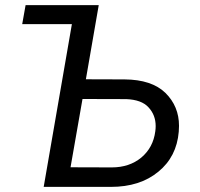

<svg xmlns="http://www.w3.org/2000/svg" viewBox="-20 -731 781 751"><path d="M66.9 -636.7H261.2L150.9 0H413.6C489.3 0 550.8 -19.5 599.1 -59.1C647 -98.1 673.8 -150.4 679.2 -215.8C679.7 -223.6 680.2 -231.4 680.2 -238.8C680.2 -289.6 662.6 -332.5 627 -367.7C591.3 -402.3 538.1 -419.9 467.3 -420.4L315.9 -420.9L366.2 -710.9H80.1ZM473.6 -343.3C513.7 -341.8 543 -331.1 561 -311C579.6 -291 588.9 -266.6 588.9 -237.8C588.9 -231 588.4 -224.1 587.4 -217.3C582 -174.8 563.5 -140.6 532.7 -114.7C501.5 -88.9 462.9 -76.2 417 -76.2L255.9 -76.7L302.7 -343.8Z"/></svg>

Font: Roboto
Style: Italic
Weight: 400
Italic angle: -12°
Designer: Google
Version: Version 2.137; 2017